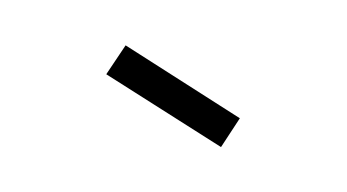

<svg xmlns="http://www.w3.org/2000/svg" viewBox="-38 -925 677 375"><g transform="rotate(-10 300.0 -737.0)"><path d="M375 -623 179 -802 226 -851 421 -672Z"/></g></svg>

Font: Victor Mono Light
Style: Regular
Weight: 300
Monospace: yes
Designer: Rune Bjørnerås
Version: Version 1.561;gftools[0.9.30]